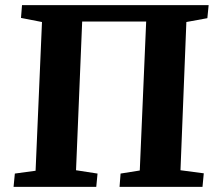

<svg xmlns="http://www.w3.org/2000/svg" viewBox="-20 -730 846 750"><path d="M33 0 38 -52 119 -63 144 -644 62 -660 66 -710H795L790 -659L708 -644L685 -65L776 -53L771 0H447L451 -52L526 -64L551 -646H301L277 -65L361 -52L356 0Z"/></svg>

Font: Literata 36pt
Style: Bold Italic
Weight: 700
Italic angle: -2°
Designer: Latin by Veronika Burian and Jose Scaglione. Greek by Irene Vlachou. Cyrillic by Vera Evstafieva
Foundry: TypeTogether
Version: Version 3.002